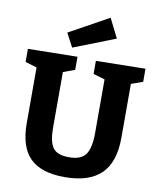

<svg xmlns="http://www.w3.org/2000/svg" viewBox="-103 -1050 953 1143"><g transform="rotate(10 373.5 -478.0)"><path d="M729 -627 659 -602V-277Q659 -128 586 -57.5Q513 13 366 13Q224 13 156.5 -54Q89 -121 89 -264V-601L19 -622V-701L318 -706V-627L248 -601V-264Q248 -180 274 -144Q300 -108 371 -108Q445 -108 472.5 -147.5Q500 -187 500 -277V-601L430 -622V-701L729 -706ZM233 -837 472 -969 530 -853 277 -754Z"/></g></svg>

Font: Bitter Pro OGT
Style: Bold
Weight: 700
Designer: Sol Matas, and Bitter project Authors
Foundry: Sol Matas
Version: Version 2.110